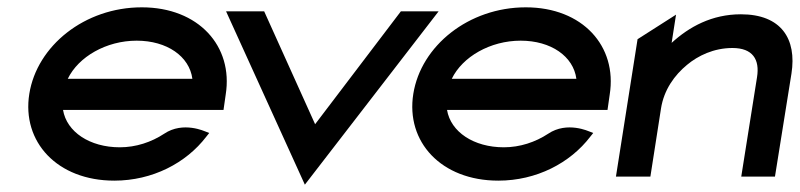

<svg xmlns="http://www.w3.org/2000/svg" viewBox="-20 -482 2183 524"><path d="M60 -226C39 -95 136 11 292 11C396 11 488 -37 543 -109L551 -119L541 -123C540 -123 480 -152 428 -117C393 -94 351 -80 307 -80C225 -80 162 -122 152 -182H590L596 -224C617 -356 522 -462 367 -462C211 -462 81 -357 60 -226ZM165 -267C194 -327 270 -371 353 -371C436 -371 497 -328 505 -267Z M597 -451 812 22 1177 -451H1074L840 -143L701 -451Z M1108 -226C1087 -95 1184 11 1340 11C1444 11 1536 -37 1591 -109L1599 -119L1589 -123C1588 -123 1528 -152 1476 -117C1441 -94 1399 -80 1355 -80C1273 -80 1210 -122 1200 -182H1638L1644 -224C1665 -356 1570 -462 1415 -462C1259 -462 1129 -357 1108 -226ZM1213 -267C1242 -327 1318 -371 1401 -371C1484 -371 1545 -328 1553 -267Z M1661 0H1755L1784 -186C1792 -237 1821 -277 1855 -305C1885 -330 1928 -351 1979 -351C2034 -351 2054 -320 2046 -271L2003 0H2095L2140 -281C2155 -376 2112 -443 2002 -443C1923 -443 1861 -409 1813 -365L1825 -442L1720 -375Z"/></svg>

Font: Charger Sport
Style: BdExtObl
Weight: 700
Designer: Jasper
Foundry: Cannot Into Space Fonts
Version: Version 1.1